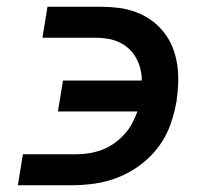

<svg xmlns="http://www.w3.org/2000/svg" viewBox="-20 -550 640 570"><path d="M33 0 48 -92H206Q225 -92 244 -95Q263 -98 282 -105Q301 -112 317.5 -123.5Q334 -135 348 -150Q362 -165 371.5 -182.5Q381 -200 388 -219H152L167 -311H401Q401 -329 396.5 -346.5Q392 -364 383.5 -379Q375 -394 362.5 -405.5Q350 -417 334 -424.5Q318 -432 300 -435Q282 -438 264 -438H106L121 -530H279Q306 -530 333 -526.5Q360 -523 385 -513.5Q410 -504 430.5 -489Q451 -474 467 -453.5Q483 -433 492.5 -409Q502 -385 506 -358.5Q510 -332 509 -304Q508 -276 504 -249Q498 -214 485.5 -179Q473 -144 450.5 -114Q428 -84 397.5 -61Q367 -38 332 -24Q297 -10 261.5 -5Q226 0 191 0Z"/></svg>

Font: Iosevka Slab SmBdExObl
Style: Regular
Weight: 600
Width: 7
Italic angle: -9°
Monospace: yes
Designer: Belleve Invis
Foundry: Belleve Invis
Version: Version 11.1.0; ttfautohint (v1.8.3)